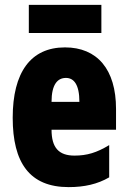

<svg xmlns="http://www.w3.org/2000/svg" viewBox="-20 -756 522 786"><path d="M395 -736H98V-621H395ZM246 -562C105 -562 32 -459 32 -274C32 -90 101 10 261 10C325 10 379 -2 427 -30V-162C376 -131 336 -119 285 -119C221 -119 191 -151 191 -225H455V-310C455 -472 378 -562 246 -562ZM250 -437C283 -437 305 -409 305 -339H191C191 -411 216 -437 250 -437Z"/></svg>

Font: Noto Sans Myanmar ExtraCondensed Black
Style: Regular
Weight: 900
Width: 2
Designer: Monotype Design Team
Foundry: Monotype Imaging Inc.
Version: Version 2.107